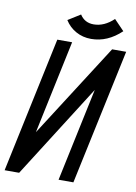

<svg xmlns="http://www.w3.org/2000/svg" viewBox="-94 -894 676 953"><g transform="rotate(10 244.0 -417.0)"><path d="M306.6 -716.3Q264.6 -716.3 230.2 -735.4Q195.8 -754.4 174.8 -788.1L237.3 -827.1Q261.2 -789.6 306.6 -789.6Q359.9 -789.6 407.2 -834.5L458 -781.7Q389.2 -716.3 306.6 -716.3ZM-2.4 0 142.6 -683.6H217.3L117.7 -212.9L418.9 -683.6H489.7L344.2 0H269.5L369.1 -470.2L70.8 0Z"/></g></svg>

Font: Anka/Coder Narrow
Style: Italic
Weight: 400
Width: 3
Italic angle: -12°
Monospace: yes
Version: Version 001.100